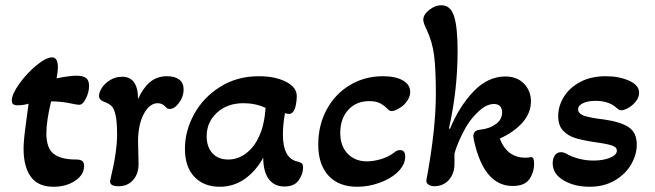

<svg xmlns="http://www.w3.org/2000/svg" viewBox="-20 -700 2499 733"><path d="M70 -132Q70 -163 78 -221L89 -304Q68 -298 47 -298Q36 -298 30.5 -302Q25 -306 25 -316Q25 -340 53.5 -380Q82 -420 119 -450.5Q156 -481 179 -481Q201 -481 201 -443Q201 -426 196 -401Q246 -411 272 -411Q296 -411 308 -402.5Q320 -394 320 -372Q320 -348 308 -324Q296 -300 283 -300Q273 -300 256 -304Q216 -313 175 -313Q157 -237 157 -191Q157 -135 184.5 -113Q212 -91 270 -91Q287 -91 294 -85.5Q301 -80 301 -66Q301 -33 267 -10Q233 13 184 13Q125 13 97.5 -25.5Q70 -64 70 -132Z M401 -13Q427 -119 427 -186Q427 -236 421 -261.5Q415 -287 405 -296Q395 -305 376 -312Q358 -319 358 -334Q358 -348 369.5 -365.5Q381 -383 401.5 -395Q422 -407 446 -407Q507 -407 507 -322Q526 -364 552.5 -386.5Q579 -409 618 -409Q647 -409 664 -396.5Q681 -384 681 -358Q681 -331 663.5 -307.5Q646 -284 628 -284Q619 -284 614 -290Q601 -306 582 -306Q552 -306 530 -267Q508 -228 507 -163L509 -74Q509 -36 488 -12.5Q467 11 433 11Q395 11 401 -13Z M686 -132Q686 -200 721 -264Q756 -328 820.5 -368.5Q885 -409 968 -409Q1030 -409 1071.5 -388Q1113 -367 1113 -333Q1113 -322 1111 -308.5Q1109 -295 1106 -286Q1098 -265 1083 -265Q1079 -265 1068 -268Q1060 -223 1060 -187Q1060 -94 1117 -83Q1128 -80 1132.5 -76Q1137 -72 1137 -60Q1137 -36 1120.5 -12Q1104 12 1066 12Q1027 12 1006 -16.5Q985 -45 985 -98Q957 -47 914.5 -17Q872 13 819 13Q758 13 722 -25Q686 -63 686 -132ZM969 -179Q989 -221 994 -288Q956 -306 909 -306Q848 -306 808.5 -270Q769 -234 769 -180Q769 -139 791 -115Q813 -91 851 -91Q889 -91 920 -115Q951 -139 969 -179Z M1195 -148Q1195 -222 1227 -281.5Q1259 -341 1315.5 -375Q1372 -409 1442 -409Q1490 -409 1518 -393Q1546 -377 1546 -349Q1546 -324 1522 -300Q1513 -291 1498.5 -283.5Q1484 -276 1476 -276Q1467 -276 1461 -283Q1447 -297 1431.5 -305.5Q1416 -314 1390 -314Q1340 -314 1309.5 -280.5Q1279 -247 1279 -193Q1279 -143 1307 -113.5Q1335 -84 1381 -84Q1406 -84 1434.5 -92.5Q1463 -101 1484 -117Q1495 -127 1507 -127Q1527 -127 1527 -102Q1527 -69 1494 -39Q1468 -16 1427 -1.5Q1386 13 1344 13Q1273 13 1234 -29.5Q1195 -72 1195 -148Z M1608 -13Q1644 -206 1644 -342Q1644 -433 1637.5 -487Q1631 -541 1607 -591Q1596 -613 1596 -625Q1596 -644 1618.5 -662Q1641 -680 1665 -680Q1700 -680 1713.5 -638Q1727 -596 1727 -506Q1727 -356 1694 -210L1698 -208Q1732 -292 1787 -350Q1842 -408 1909 -408Q1954 -408 1980.5 -380.5Q2007 -353 2007 -313Q2007 -269 1975 -232.5Q1943 -196 1888 -171Q1916 -98 1986 -98Q1998 -98 2006 -100H2009Q2019 -100 2019 -75Q2019 -42 2001 -16Q1983 10 1937 10Q1827 10 1789 -166Q1787 -176 1787 -180Q1787 -203 1814 -205Q1850 -209 1873.5 -226.5Q1897 -244 1897 -271Q1897 -286 1889 -294.5Q1881 -303 1866 -303Q1838 -303 1808.5 -276Q1779 -249 1759 -215Q1728 -160 1715 -114V-74Q1715 -37 1693.5 -13Q1672 11 1637 11Q1625 11 1615.5 4.5Q1606 -2 1608 -13Z M2090 -77Q2090 -94 2098 -106.5Q2106 -119 2122 -119Q2131 -119 2141 -114Q2161 -102 2188.5 -94.5Q2216 -87 2246 -87Q2282 -87 2308.5 -97.5Q2335 -108 2335 -125Q2335 -138 2316.5 -144.5Q2298 -151 2246 -158Q2201 -165 2174.5 -173.5Q2148 -182 2129.5 -201.5Q2111 -221 2111 -257Q2111 -295 2132.5 -330Q2154 -365 2195 -387Q2236 -409 2293 -409Q2343 -409 2381.5 -392Q2420 -375 2420 -346Q2420 -329 2408 -313.5Q2396 -298 2379.5 -288.5Q2363 -279 2351 -279Q2346 -279 2341.5 -282Q2337 -285 2332 -290Q2302 -315 2254 -315Q2224 -315 2205.5 -306Q2187 -297 2187 -283Q2187 -265 2213.5 -257Q2240 -249 2285 -244Q2349 -235 2380 -214.5Q2411 -194 2411 -148Q2411 -109 2389 -71.5Q2367 -34 2326 -10.5Q2285 13 2231 13Q2173 13 2131.5 -11.5Q2090 -36 2090 -77Z"/></svg>

Font: AkayaTelivigala
Style: Regular
Weight: 400
Designer: Vaishnavi Murthy Yerkadithaya ( vaishnavimurthy@gmail.com ), Juan Luis Blanco Aristondo ( juan@blancoletters.com )
Version: Version 1.000